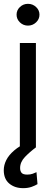

<svg xmlns="http://www.w3.org/2000/svg" viewBox="-27 -770 284 1003"><path d="M76.7 0V-545.4H160.6V0ZM93.8 212.9Q50.3 212.9 21.5 189Q-7.3 165 -7.3 119.1Q-7.3 92.8 5.6 66.7Q18.6 40.5 46.9 16.1Q75.2 -8.3 122.1 -29.8L160.6 0Q128.9 23.4 103.5 49.8Q78.1 76.2 78.1 107.9Q78.1 124 85.9 133.1Q93.8 142.1 115.2 142.1Q131.3 142.1 143.6 137.7Q155.8 133.3 163.6 129.4L168.9 191.9Q157.2 199.2 138.2 206.1Q119.1 212.9 93.8 212.9ZM119.1 -636.2Q94.7 -636.2 77.1 -653.1Q59.6 -669.9 59.6 -693.4Q59.6 -716.8 77.1 -733.4Q94.7 -750 119.1 -750Q143.6 -750 161.4 -733.4Q179.2 -716.8 179.2 -693.4Q179.2 -669.9 161.4 -653.1Q143.6 -636.2 119.1 -636.2Z"/></svg>

Font: Sahel VF Regular
Style: Regular
Weight: 400
Foundry: Saber Rastikerdar (saber.rastikerdar@gmail.com)
Version: Version 3.4.0